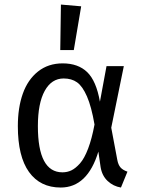

<svg xmlns="http://www.w3.org/2000/svg" viewBox="-20 -819 632 851"><path d="M250 -798.8 339.8 -791 307.1 -597.2H247.1ZM257.8 -538.1Q326.2 -538.1 366.5 -499.3Q406.7 -460.4 422.9 -368.2L452.1 -525.9H528.8L473.1 -252.9L500 -109.9Q503.9 -88.9 513.9 -77.1Q523.9 -65.4 544.9 -58.1L516.1 12.2Q482.4 6.8 457.3 -16.6Q432.1 -40 425.8 -79.1L416 -147Q367.7 12.2 249 12.2Q158.2 12.2 108.6 -56.6Q59.1 -125.5 59.1 -259.8Q59.1 -341.8 81.1 -403.8Q103 -465.8 148.4 -502Q193.8 -538.1 257.8 -538.1ZM262.2 -471.2Q208.5 -471.2 178.2 -416.3Q147.9 -361.3 147.9 -259.8Q147.9 -55.2 256.8 -55.2Q278.3 -55.2 296.6 -64Q314.9 -72.8 334.5 -94.7Q354 -116.7 370.6 -160.4Q387.2 -204.1 398.9 -267.1Q385.3 -346.2 365.5 -391.6Q345.7 -437 321.5 -454.1Q297.4 -471.2 262.2 -471.2Z"/></svg>

Font: Fira Sans Book
Style: Regular
Weight: 350
Designer: Carrois Corporate & Edenspiekermann AG
Foundry: Carrois Corporate GbR & Edenspiekermann AG
Version: Version 4.203;PS 004.203;hotconv 1.0.88;makeotf.lib2.5.64775